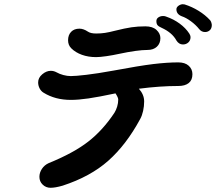

<svg xmlns="http://www.w3.org/2000/svg" viewBox="-20 -889 1040 911"><path d="M318 -660Q303 -675 303 -698Q303 -723 317.5 -738Q332 -753 357 -753Q376 -753 397 -739Q410 -730 436 -730Q459 -730 478.5 -733Q498 -736 525 -743Q573 -755 603.5 -759.5Q634 -764 670 -764Q704 -764 722.5 -747Q741 -730 741 -708Q741 -683 724.5 -667.5Q708 -652 680 -652Q632 -652 543 -633Q516 -627 485 -622.5Q454 -618 436 -618Q399 -618 368.5 -629Q338 -640 318 -660ZM893 -537Q893 -509 875.5 -495Q858 -481 826 -481Q739 -481 639 -468Q664 -440 664 -408Q664 -385 659 -362.5Q654 -340 645 -324Q579 -202 494 -126.5Q409 -51 277 -8Q242 2 220 2Q198 2 182.5 -13Q167 -28 167 -50Q167 -70 179 -88Q191 -106 211 -115Q329 -163 398.5 -217Q468 -271 523 -354Q531 -367 536 -383.5Q541 -400 541 -417Q541 -426 528 -446Q448 -429 400 -422Q352 -415 316 -415Q242 -415 187 -449Q175 -456 168 -469.5Q161 -483 161 -498Q161 -520 180.5 -536.5Q200 -553 221 -553Q235 -553 248 -546Q262 -538 280.5 -533Q299 -528 316 -528Q338 -528 389.5 -534Q441 -540 518 -554Q641 -577 707 -585Q773 -593 826 -593Q858 -593 875.5 -577Q893 -561 893 -537ZM925 -751Q909 -771 886 -788Q863 -805 842 -812Q817 -822 817 -845Q817 -854 826 -861Q835 -868 846 -869Q853 -869 856 -868Q891 -857 922.5 -837.5Q954 -818 976 -794Q983 -787 985 -771Q985 -754 975.5 -745.5Q966 -737 953 -737Q936 -737 925 -751ZM817 -697Q797 -734 747 -757Q733 -763 727.5 -769.5Q722 -776 722 -789Q722 -800 731.5 -806.5Q741 -813 754 -813Q763 -813 769 -810Q804 -798 832.5 -777Q861 -756 878 -730Q884 -721 884 -712Q884 -697 873.5 -687.5Q863 -678 848 -678Q829 -678 817 -697Z"/></svg>

Font: Tsukimi Rounded
Style: Bold
Weight: 700
Designer: Takashi Funayama
Foundry: Takashi Funayama
Version: Version 1.032; ttfautohint (v1.8.3)